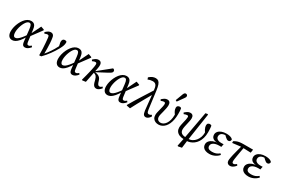

<svg xmlns="http://www.w3.org/2000/svg" viewBox="111 -2141 5412 3701"><g transform="rotate(30 2816.5 -291.0)"><path d="M134 13Q84 13 56 -23Q28 -59 28 -126Q28 -173 40.5 -223.5Q53 -274 75.5 -322Q98 -370 128.5 -409Q159 -448 196.5 -470.5Q234 -493 275 -493Q307 -493 330 -480.5Q353 -468 366.5 -440Q380 -412 386 -364L397 -273L401 -255L417 -124Q422 -83 430.5 -69Q439 -55 459 -55Q473 -55 488 -63Q503 -71 520 -86L538 -60Q509 -24 479.5 -5.5Q450 13 419 13Q397 13 382.5 3.5Q368 -6 360 -26.5Q352 -47 348 -82L320 -335Q313 -398 299 -422Q285 -446 260 -446Q235 -446 213.5 -426Q192 -406 173.5 -373.5Q155 -341 141 -302Q127 -263 119.5 -224Q112 -185 112 -153Q112 -103 126 -79.5Q140 -56 164 -56Q188 -56 215.5 -75Q243 -94 278 -135Q313 -176 355 -240L370 -195H359Q315 -116 275.5 -70Q236 -24 201.5 -5.5Q167 13 134 13ZM391 -214 385 -271 494 -494 568 -467V-453Z M735 0Q735 -76 731.5 -142.5Q728 -209 723.5 -266.5Q719 -324 713 -375Q711 -394 706.5 -404.5Q702 -415 694.5 -419.5Q687 -424 676 -424Q663 -424 648.5 -419.5Q634 -415 614 -406L599 -433Q635 -466 659 -479.5Q683 -493 712 -493Q734 -493 749.5 -484.5Q765 -476 775 -458Q785 -440 788 -410Q796 -365 799.5 -307.5Q803 -250 804.5 -186.5Q806 -123 805 -59L795 -61Q824 -93 848 -125.5Q872 -158 893.5 -189.5Q915 -221 934 -254Q953 -287 970 -320Q979 -335 984 -347Q989 -359 993 -372L983 -319L971 -380Q968 -391 965.5 -403.5Q963 -416 963 -427Q963 -464 978.5 -481Q994 -498 1020 -498Q1034 -498 1044 -494Q1054 -490 1059 -486Q1061 -482 1062 -474.5Q1063 -467 1063 -458Q1063 -429 1051 -393.5Q1039 -358 1011 -307Q991 -270 965 -230Q939 -190 910 -150Q881 -110 848.5 -71Q816 -32 781 2L741 6Z M1190 13Q1140 13 1112 -23Q1084 -59 1084 -126Q1084 -173 1096.5 -223.5Q1109 -274 1131.5 -322Q1154 -370 1184.5 -409Q1215 -448 1252.5 -470.5Q1290 -493 1331 -493Q1363 -493 1386 -480.5Q1409 -468 1422.5 -440Q1436 -412 1442 -364L1453 -273L1457 -255L1473 -124Q1478 -83 1486.5 -69Q1495 -55 1515 -55Q1529 -55 1544 -63Q1559 -71 1576 -86L1594 -60Q1565 -24 1535.5 -5.5Q1506 13 1475 13Q1453 13 1438.5 3.5Q1424 -6 1416 -26.5Q1408 -47 1404 -82L1376 -335Q1369 -398 1355 -422Q1341 -446 1316 -446Q1291 -446 1269.5 -426Q1248 -406 1229.5 -373.5Q1211 -341 1197 -302Q1183 -263 1175.5 -224Q1168 -185 1168 -153Q1168 -103 1182 -79.5Q1196 -56 1220 -56Q1244 -56 1271.5 -75Q1299 -94 1334 -135Q1369 -176 1411 -240L1426 -195H1415Q1371 -116 1331.5 -70Q1292 -24 1257.5 -5.5Q1223 13 1190 13ZM1447 -214 1441 -271 1550 -494 1624 -467V-453Z M1685 -1Q1702 -63 1714.5 -110.5Q1727 -158 1736 -196.5Q1745 -235 1752 -268.5Q1759 -302 1765 -335Q1770 -365 1770.5 -384.5Q1771 -404 1764 -414.5Q1757 -425 1742 -425Q1723 -425 1709 -419.5Q1695 -414 1673 -405L1657 -432Q1695 -467 1720.5 -480Q1746 -493 1776 -493Q1806 -493 1823.5 -476.5Q1841 -460 1845 -427.5Q1849 -395 1839 -345L1771 -2L1698 9ZM2007 13Q1976 13 1955.5 -6Q1935 -25 1923 -63L1906 -127Q1891 -180 1872 -200Q1853 -220 1823 -228L1797 -235V-253H1806L1831 -276L2095 -489Q2112 -487 2123.5 -475.5Q2135 -464 2135 -447Q2135 -426 2119 -410.5Q2103 -395 2056 -370L1818 -244L1820 -254L1854 -249Q1884 -244 1907 -232.5Q1930 -221 1946 -203Q1962 -185 1971 -158L1988 -107Q1999 -77 2011.5 -66Q2024 -55 2042 -55Q2056 -55 2070 -63.5Q2084 -72 2097 -84L2115 -57Q2089 -25 2062 -6Q2035 13 2007 13Z M2256 13Q2206 13 2178 -23Q2150 -59 2150 -126Q2150 -173 2162.5 -223.5Q2175 -274 2197.5 -322Q2220 -370 2250.5 -409Q2281 -448 2318.5 -470.5Q2356 -493 2397 -493Q2429 -493 2452 -480.5Q2475 -468 2488.5 -440Q2502 -412 2508 -364L2519 -273L2523 -255L2539 -124Q2544 -83 2552.5 -69Q2561 -55 2581 -55Q2595 -55 2610 -63Q2625 -71 2642 -86L2660 -60Q2631 -24 2601.5 -5.5Q2572 13 2541 13Q2519 13 2504.5 3.5Q2490 -6 2482 -26.5Q2474 -47 2470 -82L2442 -335Q2435 -398 2421 -422Q2407 -446 2382 -446Q2357 -446 2335.5 -426Q2314 -406 2295.5 -373.5Q2277 -341 2263 -302Q2249 -263 2241.5 -224Q2234 -185 2234 -153Q2234 -103 2248 -79.5Q2262 -56 2286 -56Q2310 -56 2337.5 -75Q2365 -94 2400 -135Q2435 -176 2477 -240L2492 -195H2481Q2437 -116 2397.5 -70Q2358 -24 2323.5 -5.5Q2289 13 2256 13ZM2513 -214 2507 -271 2616 -494 2690 -467V-453Z M2684 0 2678 -11Q2757 -148 2838.5 -276Q2920 -404 3001 -532L3014 -418H3000Q2959 -346 2919 -275.5Q2879 -205 2840 -133Q2801 -61 2762 15ZM3106 13Q3084 13 3069 0.5Q3054 -12 3046 -36Q3038 -60 3034 -92L2996 -461L2993 -470L2985 -538Q2980 -585 2966.5 -611Q2953 -637 2932.5 -647.5Q2912 -658 2885 -658Q2861 -658 2834 -652.5Q2807 -647 2778 -634L2763 -675Q2800 -708 2834 -723Q2868 -738 2905 -738Q2942 -738 2966.5 -718.5Q2991 -699 3006.5 -655.5Q3022 -612 3032 -540L3083 -148Q3087 -117 3093.5 -98.5Q3100 -80 3111 -73Q3122 -66 3136 -66Q3149 -66 3163 -72Q3177 -78 3191 -88L3207 -59Q3191 -34 3174.5 -18.5Q3158 -3 3141.5 5Q3125 13 3106 13Z M3390 13Q3353 13 3321 -1Q3289 -15 3269 -44.5Q3249 -74 3249 -121Q3249 -146 3256.5 -181Q3264 -216 3274.5 -255Q3285 -294 3292.5 -329.5Q3300 -365 3300 -389Q3300 -406 3292 -414.5Q3284 -423 3269 -423Q3257 -423 3241 -418.5Q3225 -414 3202 -405L3187 -432Q3225 -466 3250 -479.5Q3275 -493 3305 -493Q3341 -493 3359 -470.5Q3377 -448 3377 -407Q3377 -375 3369 -334.5Q3361 -294 3350.5 -254Q3340 -214 3332 -180Q3324 -146 3324 -124Q3324 -84 3347 -61Q3370 -38 3411 -38Q3440 -38 3468.5 -55Q3497 -72 3520.5 -105.5Q3544 -139 3558 -189.5Q3572 -240 3572 -307Q3572 -328 3571 -346Q3570 -364 3568 -386L3595 -357L3591 -283Q3563 -322 3547.5 -349Q3532 -376 3526 -397Q3520 -418 3520 -436Q3520 -465 3539 -479Q3558 -493 3581 -493Q3593 -493 3601.5 -489Q3610 -485 3615 -477Q3620 -454 3621.5 -426.5Q3623 -399 3623 -352Q3623 -285 3612 -228.5Q3601 -172 3580.5 -127Q3560 -82 3531 -51Q3502 -20 3466.5 -3.5Q3431 13 3390 13ZM3447 -563Q3462 -604 3478 -645.5Q3494 -687 3509 -729Q3515 -744 3522 -753Q3529 -762 3537.5 -766Q3546 -770 3555 -770Q3573 -770 3584 -758.5Q3595 -747 3595 -733Q3595 -719 3589.5 -707.5Q3584 -696 3570 -677Q3547 -645 3523.5 -612.5Q3500 -580 3477 -547Z M3931 188 3917 179 3956 -10 4069 -630 4116 -639 4126 -628 4033 -10 4010 172ZM3962 13Q3899 12 3855.5 -7Q3812 -26 3790 -60Q3768 -94 3768 -137Q3768 -165 3774.5 -199.5Q3781 -234 3790 -270Q3799 -306 3805.5 -337.5Q3812 -369 3812 -391Q3812 -408 3805.5 -415.5Q3799 -423 3785 -423Q3769 -423 3752.5 -418.5Q3736 -414 3714 -405L3698 -432Q3737 -466 3762 -479.5Q3787 -493 3817 -493Q3853 -493 3871 -471.5Q3889 -450 3889 -412Q3889 -385 3882 -349.5Q3875 -314 3866 -276.5Q3857 -239 3850 -203Q3843 -167 3843 -138Q3843 -107 3857.5 -84Q3872 -61 3901.5 -49Q3931 -37 3976 -37ZM4013 14 4022 -36Q4073 -36 4114 -57.5Q4155 -79 4184.5 -115.5Q4214 -152 4230.5 -198Q4247 -244 4247 -294Q4247 -316 4245 -339Q4243 -362 4239 -386L4268 -355L4261 -282Q4234 -321 4220 -348.5Q4206 -376 4200.5 -396Q4195 -416 4195 -433Q4195 -467 4212.5 -480Q4230 -493 4249 -493Q4265 -493 4274.5 -489Q4284 -485 4289 -476Q4292 -459 4294 -435Q4296 -411 4297 -385Q4298 -359 4298 -335Q4298 -264 4281.5 -207.5Q4265 -151 4237 -109.5Q4209 -68 4172 -40.5Q4135 -13 4094.5 0.5Q4054 14 4013 14Z M4524 13Q4472 13 4435.5 -1.5Q4399 -16 4379.5 -43Q4360 -70 4360 -109Q4360 -150 4387 -182Q4414 -214 4461 -233Q4508 -252 4566 -252L4565 -249Q4517 -250 4484 -262.5Q4451 -275 4434.5 -299Q4418 -323 4418 -358Q4418 -397 4444 -428Q4470 -459 4515.5 -476Q4561 -493 4618 -493Q4655 -493 4684.5 -487Q4714 -481 4734.5 -470Q4755 -459 4764 -444Q4763 -419 4749.5 -404.5Q4736 -390 4712 -390Q4696 -390 4679 -400.5Q4662 -411 4644 -428L4604 -467H4677L4682 -450Q4665 -454 4651 -455.5Q4637 -457 4621 -457Q4583 -457 4555.5 -446Q4528 -435 4514 -415Q4500 -395 4500 -366Q4500 -341 4514 -323.5Q4528 -306 4554.5 -296Q4581 -286 4618 -286Q4637 -286 4645.5 -286.5Q4654 -287 4672 -288L4658 -220Q4649 -222 4638 -222Q4627 -222 4615 -222Q4563 -222 4525 -210Q4487 -198 4466 -175.5Q4445 -153 4445 -124Q4445 -84 4471 -66.5Q4497 -49 4547 -49Q4596 -49 4633.5 -62Q4671 -75 4708 -106L4729 -82Q4704 -52 4671 -31Q4638 -10 4600.5 1.5Q4563 13 4524 13Z M4802 -392 4800 -429Q4829 -448 4856.5 -459Q4884 -470 4920 -475.5Q4956 -481 5008 -481H5216L5205 -408L5019 -415H4990ZM4984 13Q4949 13 4928.5 -8Q4908 -29 4908 -65Q4908 -75 4910 -90.5Q4912 -106 4916.5 -132Q4921 -158 4930.5 -199Q4940 -240 4956 -300Q4972 -360 4995 -443L5048 -450Q5032 -365 5022 -307Q5012 -249 5006 -212Q5000 -175 4997 -153.5Q4994 -132 4993 -120Q4992 -108 4992 -98Q4992 -77 4999.5 -66Q5007 -55 5024 -55Q5039 -55 5054.5 -64Q5070 -73 5088 -87L5106 -62Q5087 -37 5066.5 -20.5Q5046 -4 5026 4.5Q5006 13 4984 13Z M5393 13Q5341 13 5304.5 -1.5Q5268 -16 5248.5 -43Q5229 -70 5229 -109Q5229 -150 5256 -182Q5283 -214 5330 -233Q5377 -252 5435 -252L5434 -249Q5386 -250 5353 -262.5Q5320 -275 5303.5 -299Q5287 -323 5287 -358Q5287 -397 5313 -428Q5339 -459 5384.5 -476Q5430 -493 5487 -493Q5524 -493 5553.5 -487Q5583 -481 5603.5 -470Q5624 -459 5633 -444Q5632 -419 5618.5 -404.5Q5605 -390 5581 -390Q5565 -390 5548 -400.5Q5531 -411 5513 -428L5473 -467H5546L5551 -450Q5534 -454 5520 -455.5Q5506 -457 5490 -457Q5452 -457 5424.5 -446Q5397 -435 5383 -415Q5369 -395 5369 -366Q5369 -341 5383 -323.5Q5397 -306 5423.5 -296Q5450 -286 5487 -286Q5506 -286 5514.5 -286.5Q5523 -287 5541 -288L5527 -220Q5518 -222 5507 -222Q5496 -222 5484 -222Q5432 -222 5394 -210Q5356 -198 5335 -175.5Q5314 -153 5314 -124Q5314 -84 5340 -66.5Q5366 -49 5416 -49Q5465 -49 5502.5 -62Q5540 -75 5577 -106L5598 -82Q5573 -52 5540 -31Q5507 -10 5469.5 1.5Q5432 13 5393 13Z"/></g></svg>

Font: Source Serif 4 18pt
Style: Italic
Weight: 400
Italic angle: -12°
Designer: Frank Grießhammer
Foundry: Adobe Systems Incorporated
Version: Version 4.004;hotconv 1.0.116;makeotfexe 2.5.65601